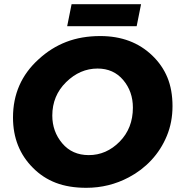

<svg xmlns="http://www.w3.org/2000/svg" viewBox="-20 -883 850 916"><path d="M632 -758H300.5L321.5 -863H653ZM391.5 13Q308.5 13 246.5 -10.8Q184.5 -34.5 137.5 -82Q42 -177 42 -322.5Q42 -489.5 164 -600Q223.5 -655 296 -683Q368.5 -711 458.5 -711Q610 -711 706.5 -618Q754.5 -572 778.8 -513Q803 -454 803 -376.5Q803 -300 776 -234.8Q749 -169.5 702.2 -119.2Q655.5 -69 594.5 -37Q500.5 13 391.5 13ZM403.5 -143Q487.5 -143 550.8 -207.2Q614 -271.5 614 -369.5Q614 -446.5 567.8 -501.2Q521.5 -556 445.5 -556Q361.5 -556 295.5 -491.2Q229.5 -426.5 229.5 -331.5Q229.5 -255.5 277 -199.2Q324.5 -143 403.5 -143Z"/></svg>

Font: Argentum Sans
Style: Bold Italic
Weight: 700
Italic angle: -11°
Designer: Julieta Ulanovsky (font), Cristiano Sobral (main changes and remaster)
Foundry: Julieta Ulanovsky (font), Cristiano Sobral (main changes and remaster)
Version: Version 2.007;June 15, 2022;FontCreator 14.0.0.2814 64-bit; 